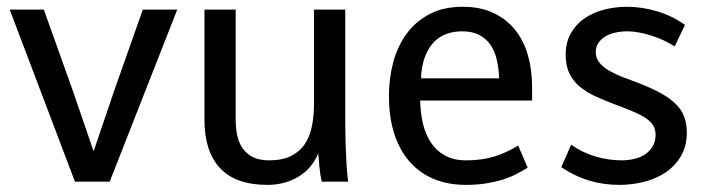

<svg xmlns="http://www.w3.org/2000/svg" viewBox="-20 -528 2061 558"><path d="M197.8 0 8.3 -500H107.4L191.9 -263.7L252 -88.4L311.5 -263.2L395 -500H495.1L298.8 0Z M915 0Q913.1 -8.3 911.1 -20.5Q909.7 -30.8 908 -46.1Q906.2 -61.5 904.8 -82Q886.2 -37.6 846.9 -14.2Q807.6 9.3 757.3 9.3Q665 9.3 619.6 -39.3Q574.2 -87.9 574.2 -179.2V-500H665V-178.7Q665 -154.8 669.7 -133.5Q674.3 -112.3 685.5 -96.4Q696.8 -80.6 715.3 -71.3Q733.9 -62 762.2 -62Q800.8 -62 825.9 -74.7Q851.1 -87.4 866 -109.6Q880.9 -131.8 886.7 -162.1Q892.6 -192.4 892.6 -227.5V-500H983.4V-183.6Q983.4 -137.7 984.6 -103.8Q985.8 -69.8 987.3 -46.4Q989.3 -19.5 991.7 0Z M1513.7 -40.5Q1498 -31.2 1480.7 -22.2Q1463.4 -13.2 1441.9 -6.3Q1420.4 0.5 1393.8 4.9Q1367.2 9.3 1333.5 9.3Q1282.2 9.3 1241 -7.8Q1199.7 -24.9 1170.7 -57.9Q1141.6 -90.8 1126 -138.9Q1110.4 -187 1110.4 -249Q1110.4 -300.8 1123 -347.7Q1135.7 -394.5 1161.9 -430.2Q1188 -465.8 1228.5 -487.1Q1269 -508.3 1324.7 -508.3Q1377.4 -508.3 1415.5 -489.7Q1453.6 -471.2 1478.3 -439.7Q1502.9 -408.2 1514.6 -366Q1526.4 -323.7 1526.4 -276.4V-235.8H1201.2Q1201.7 -202.1 1208.7 -170.7Q1215.8 -139.2 1231.4 -115Q1247.1 -90.8 1272.5 -76.4Q1297.9 -62 1335.4 -62Q1380.4 -62 1416.7 -73.2Q1453.1 -84.5 1485.8 -105ZM1322.8 -437Q1299.3 -437 1279.1 -429.9Q1258.8 -422.9 1243.4 -408Q1228 -393.1 1218 -370.4Q1208 -347.7 1204.6 -316.4Q1204.1 -314 1204.1 -309.6Q1204.1 -305.2 1204.1 -300.3H1430.7Q1429.7 -327.1 1424.3 -352.1Q1418.9 -377 1406.7 -395.8Q1394.5 -414.6 1374 -425.8Q1353.5 -437 1322.8 -437Z M1640.1 -107.9Q1654.8 -96.7 1672.4 -88.1Q1689.9 -79.6 1709 -73.7Q1728 -67.9 1747.8 -64.9Q1767.6 -62 1786.1 -62Q1806.2 -62 1824.2 -66.4Q1842.3 -70.8 1855.7 -80.1Q1869.1 -89.4 1877.2 -103.3Q1885.3 -117.2 1885.3 -135.7Q1885.3 -148.9 1880.4 -159.4Q1875.5 -169.9 1863.5 -179.7Q1851.6 -189.5 1830.8 -199Q1810.1 -208.5 1778.8 -220.2Q1744.1 -232.9 1715.6 -245.6Q1687 -258.3 1666.7 -274.7Q1646.5 -291 1635.3 -313.7Q1624 -336.4 1624 -369.1Q1624 -404.3 1638.7 -430.7Q1653.3 -457 1678 -474.1Q1702.6 -491.2 1734.9 -499.8Q1767.1 -508.3 1801.8 -508.3Q1845.7 -508.3 1889.9 -495.1Q1934.1 -481.9 1970.7 -455.6L1940.9 -393.1Q1924.8 -403.3 1907.2 -411.4Q1889.6 -419.4 1871.6 -425Q1853.5 -430.7 1836.2 -433.8Q1818.8 -437 1803.7 -437Q1784.7 -437 1767.8 -433.1Q1751 -429.2 1738.5 -421.6Q1726.1 -414.1 1718.8 -402.6Q1711.4 -391.1 1711.4 -376.5Q1711.4 -362.8 1718.3 -351.6Q1725.1 -340.3 1738 -330.8Q1751 -321.3 1769.8 -312.5Q1788.6 -303.7 1812.5 -295.4Q1856.9 -279.3 1888.2 -263.7Q1919.4 -248 1939 -230.5Q1958.5 -212.9 1967.3 -191.7Q1976.1 -170.4 1976.1 -142.6Q1976.1 -103.5 1959.2 -74.7Q1942.4 -45.9 1915 -27.3Q1887.7 -8.8 1852.5 0.2Q1817.4 9.3 1780.3 9.3Q1733.4 9.3 1692.1 -3.2Q1650.9 -15.6 1611.3 -42Z"/></svg>

Font: Shanti
Style: Regular
Weight: 400
Designer: vernon adams
Foundry: vernon adams
Version: Version 1.000